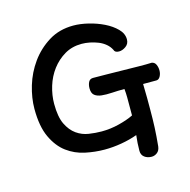

<svg xmlns="http://www.w3.org/2000/svg" viewBox="-88 -613 729 737"><g transform="rotate(-15 276.5 -245.0)"><path d="M390.6 -58.6Q361.3 -47.9 327.1 -42Q293 -36.1 259.8 -36.1Q221.7 -36.1 182.6 -44.4Q143.6 -52.7 111.8 -76.2Q80.1 -99.6 59.6 -143.1Q39.1 -186.5 39.1 -256.8Q39.1 -299.8 53.2 -347.2Q67.4 -394.5 96.2 -434.6Q125 -474.6 167.5 -501Q210 -527.3 265.6 -527.3Q293 -527.3 325.2 -519.5Q357.4 -511.7 385.3 -498Q413.1 -484.4 432.1 -465.3Q451.2 -446.3 451.2 -422.9Q451.2 -405.3 437.5 -395.5Q423.8 -385.7 410.2 -385.7Q393.6 -385.7 390.6 -397.5Q383.8 -411.1 371.6 -421.4Q359.4 -431.6 343.8 -438Q328.1 -444.3 311 -447.8Q293.9 -451.2 278.3 -451.2Q240.2 -451.2 210.4 -433.6Q180.7 -416 159.7 -388.2Q138.7 -360.4 127.9 -325.2Q117.2 -290 117.2 -255.9Q117.2 -204.1 131.3 -174.8Q145.5 -145.5 167.5 -129.9Q189.5 -114.3 215.8 -110.4Q242.2 -106.4 266.6 -106.4Q301.8 -106.4 336.4 -115.2Q371.1 -124 394.5 -135.7V-175.8Q394.5 -191.4 394.5 -207.5Q394.5 -223.6 392.6 -241.2Q366.2 -241.2 342.8 -239.7Q319.3 -238.3 301.8 -240.2Q284.2 -242.2 273.9 -250.5Q263.7 -258.8 263.7 -278.3Q263.7 -292 269 -302.7Q274.4 -313.5 287.1 -313.5Q309.6 -313.5 340.8 -313Q372.1 -312.5 404.8 -312Q437.5 -311.5 467.8 -311Q498 -310.5 519.5 -311.5Q531.2 -309.6 536.1 -298.8Q541 -288.1 541 -275.4Q541 -262.7 535.2 -252Q529.3 -241.2 519.5 -241.2H466.8Q467.8 -210 467.8 -186Q467.8 -162.1 467.8 -140.6Q467.8 -99.6 466.3 -67.4Q464.8 -35.2 460.9 4.9Q459 21.5 448.7 29.3Q438.5 37.1 426.8 37.1Q410.2 37.1 398.4 28.3Q386.7 19.5 386.7 2.9Q386.7 -12.7 387.7 -27.8Q388.7 -43 390.6 -58.6Z"/></g></svg>

Font: Gamja Flower
Style: Regular
Weight: 400
Designer: YoonDesign Inc.
Foundry: YoonDesign Inc.
Version: Version 3.00;build 20171102